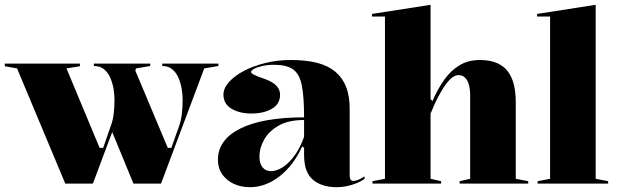

<svg xmlns="http://www.w3.org/2000/svg" viewBox="-31 -765 2572 800"><path d="M529 -480 668 -149H683L715 -239Q723 -261 726.5 -289.5Q730 -318 730 -349Q730 -371 726 -395Q722 -419 712.5 -441Q703 -463 686.5 -476.5Q670 -490 645 -490V-500H879V-490L820 -480L640 0H525L432 -226ZM241 0 40 -480 -11 -489V-500H302V-489L246 -480L384 -149H399L430 -239Q439 -261 442.5 -289.5Q446 -318 446 -349Q446 -371 442 -395Q438 -419 428.5 -441Q419 -463 402.5 -476.5Q386 -490 360 -490V-500H595V-490L536 -480L356 0Z M1180 -515Q1245 -515 1291 -503Q1337 -491 1367 -465.5Q1397 -440 1411.5 -402Q1426 -364 1426 -312V-33Q1426 -23 1429.5 -17Q1433 -11 1442 -11Q1450 -11 1462 -16Q1474 -21 1488 -30V-20Q1475 -10 1455.5 -2Q1436 6 1414.5 10.5Q1393 15 1372 15Q1310 15 1273 -16Q1236 -47 1236 -120Q1236 -129 1236 -133Q1236 -137 1236 -140.5Q1236 -144 1236 -149L1228 -155Q1210 -115 1186 -83.5Q1162 -52 1133.5 -30Q1105 -8 1074 3.5Q1043 15 1011 15Q973 15 943 1Q913 -13 895 -38.5Q877 -64 877 -99Q877 -183 970.5 -229.5Q1064 -276 1236 -276Q1236 -362 1226.5 -409.5Q1217 -457 1190 -476Q1163 -495 1112 -495Q1084 -495 1062 -490Q1040 -485 1027.5 -478Q1015 -471 1015 -465Q1015 -460 1027.5 -453.5Q1040 -447 1072 -436Q1136 -414 1136 -370Q1136 -332 1102 -312Q1068 -292 1017 -292Q967 -292 933.5 -312Q900 -332 900 -371Q900 -397 923 -423Q946 -449 985 -469.5Q1024 -490 1074.5 -502.5Q1125 -515 1180 -515ZM1236 -265Q1171 -265 1130 -241.5Q1089 -218 1069.5 -183Q1050 -148 1050 -113Q1050 -92 1056.5 -78.5Q1063 -65 1073.5 -58.5Q1084 -52 1099 -52Q1114 -52 1132 -60Q1150 -68 1168.5 -85Q1187 -102 1204.5 -129Q1222 -156 1236 -195Z M2170 -10V0H1884V-10L1928 -20V-367Q1928 -409 1915 -430.5Q1902 -452 1880 -452Q1861 -452 1843 -433Q1825 -414 1809 -387Q1793 -360 1781 -333.5Q1769 -307 1763 -292V-20L1807 -10V0H1521V-10L1573 -20V-696H1519V-707L1763 -745V-352L1771 -344Q1792 -393 1819.5 -432Q1847 -471 1883.5 -493Q1920 -515 1969 -515Q2012 -515 2041.5 -501.5Q2071 -488 2087.5 -464Q2104 -440 2111 -408.5Q2118 -377 2118 -340V-20Z M2451 -20 2503 -10V0H2209V-10L2261 -20V-696H2207V-707L2451 -745Z"/></svg>

Font: Kalnia Thin SemiBold
Style: Regular
Weight: 600
Version: Version 1.105